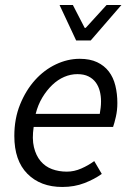

<svg xmlns="http://www.w3.org/2000/svg" viewBox="-20 -732 521 764"><path d="M37 -191Q37 -260 60 -316.5Q83 -373 119.5 -413.5Q156 -454 202.5 -476Q249 -498 297 -498Q338 -498 366.5 -484.5Q395 -471 413 -447.5Q431 -424 439 -391.5Q447 -359 447 -322Q447 -293 441 -267Q435 -241 430 -227H114Q107 -180 115 -146.5Q123 -113 141.5 -91Q160 -69 187 -59Q214 -49 246 -49Q275 -49 303.5 -61.5Q332 -74 355 -91L385 -40Q356 -19 316 -3.5Q276 12 228 12Q141 12 89 -40.5Q37 -93 37 -191ZM377 -279Q379 -291 380.5 -303Q382 -315 382 -329Q382 -350 377 -369.5Q372 -389 361 -404Q350 -419 332 -428Q314 -437 288 -437Q261 -437 235.5 -426Q210 -415 188 -394Q166 -373 148.5 -344Q131 -315 122 -279ZM341 -571H283L217 -712H270L317 -621H321L404 -712H463Z"/></svg>

Font: mr_Source Sans Pro
Style: Italic
Weight: 400
Italic angle: -11°
Designer: Paul D. Hunt
Foundry: Adobe Systems Incorporated
Version: Version 1.036;July 10, 2024;FontCreator 11.5.0.2430 64-bit